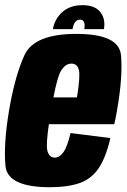

<svg xmlns="http://www.w3.org/2000/svg" viewBox="-20 -738 503 762"><path d="M178 5Q10 5 1.8 -79.2Q-6.5 -163.5 15.5 -297Q38.5 -434.5 77 -519Q115.5 -603.5 283 -603.5Q452.5 -603.5 460.2 -518.8Q468 -434 444.5 -300.5Q439.5 -270 433.5 -245H174Q162.5 -165.5 167.5 -142.5Q173.5 -112.5 198 -112.5Q216 -112.5 231.5 -133.8Q247 -155 260 -210L418 -190Q400.5 -113.5 372 -71Q343.5 -28.5 296.8 -11.8Q250 5 178 5ZM192 -351.5H285.5Q298.5 -431.5 293.5 -457.5Q288 -485.5 263.5 -485.5Q239 -485.5 221.5 -456Q208 -433.5 192 -351.5ZM307 -717.5Q356.5 -717.5 378 -690.2Q399.5 -663 392.5 -622.5H314.5Q321 -660 297.5 -660Q274 -660 268 -622.5H190Q197 -663 227.5 -690.2Q258 -717.5 307 -717.5Z"/></svg>

Font: Anybody Condensed ExtraBold
Style: Italic
Weight: 800
Width: 3
Italic angle: -10°
Designer: Tyler Finck
Foundry: Etcetera Type Company
Version: Version 1.010; ttfautohint (v1.8.3) -l 8 -r 50 -G 200 -x 14 